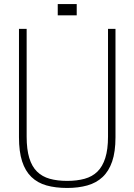

<svg xmlns="http://www.w3.org/2000/svg" viewBox="-20 -923 666 951"><path d="M313 8Q255 8 210.5 -4.5Q166 -17 135.5 -46.5Q105 -76 89.5 -124Q74 -172 74 -243V-780H112V-246Q112 -183 125 -140.5Q138 -98 163.5 -73Q189 -48 226.5 -37.5Q264 -27 313 -27Q361 -27 399 -37.5Q437 -48 462.5 -73Q488 -98 501.5 -140.5Q515 -183 515 -246V-780H552V-243Q552 -171 535.5 -123Q519 -75 488 -46Q457 -17 412.5 -4.5Q368 8 313 8ZM322 -847H266V-903H322ZM360 -847H304V-903H360Z"/></svg>

Font: Tanohe Sans ExtraLight
Style: Regular
Weight: 250
Designer: Village Type and Design LLC & Cristiano Sobral
Foundry: Cooper Hewitt Smithsonian Design Museum
Version: Version 1.00;May 30, 2020;FontCreator 12.0.0.2522 64-bit; tt